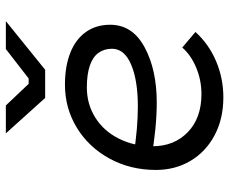

<svg xmlns="http://www.w3.org/2000/svg" viewBox="-82 -678 765 640"><g transform="rotate(-90 300.0 -357.5)"><path d="M54 -220Q54 -305 92 -374.5Q130 -444 195 -483.5Q260 -523 338 -523Q400 -523 445 -505Q490 -487 514 -453Q538 -419 538 -372Q538 -298 463 -257.5Q388 -217 279 -217Q196 -217 93 -235L104 -294Q193 -280 265 -280Q353 -280 405.5 -302.5Q458 -325 458 -366Q458 -392 444.5 -411Q431 -430 402 -440Q373 -450 329 -450Q273 -450 228 -421.5Q183 -393 158 -342.5Q133 -292 133 -231Q133 -159 180 -113.5Q227 -68 307 -68Q353 -68 395 -85.5Q437 -103 462 -132L514 -88Q473 -43 416 -19Q359 5 296 5Q224 5 169 -24.5Q114 -54 84 -105Q54 -156 54 -220ZM176 -720H269L341 -644H359L457 -720H550L388 -589H294Z"/></g></svg>

Font: Fixel Italic Variable Display Thin
Style: Italic
Weight: 100
Italic angle: -10°
Designer: AlfaBravo + MacPaw
Foundry: Kyrylo Tkachov, Marchela Mozhyna, Serhii Makarenko, Maria Weinstein, Zakhar Kryvoshyya
Version: Version 1.210;Glyphs 3.2 (3217)